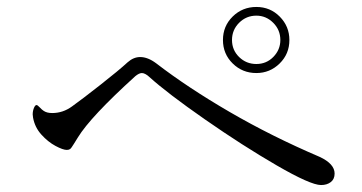

<svg xmlns="http://www.w3.org/2000/svg" viewBox="-20 -655 1040 552"><path d="M621 -540Q621 -580 649 -607.5Q677 -635 717 -635Q757 -635 784.5 -607Q812 -579 812 -540Q812 -500 784 -472.5Q756 -445 717 -445Q677 -445 649 -472.5Q621 -500 621 -540ZM786 -540Q786 -569 765.5 -589.5Q745 -610 717 -610Q688 -610 667.5 -589.5Q647 -569 647 -540Q647 -511 667.5 -491Q688 -471 717 -471Q746 -471 766 -491.5Q786 -512 786 -540ZM409 -434Q405 -438 399 -441.5Q393 -445 388 -445Q380 -445 369 -436Q240 -319 204 -260Q200 -254 192.5 -241.5Q185 -229 181.5 -226.5Q178 -224 172 -224Q161 -224 139.5 -235.5Q118 -247 99 -268Q80 -289 75 -317L74 -326Q74 -336 77.5 -344.5Q81 -353 85 -353Q88 -353 94.5 -346Q101 -339 106 -336Q115 -330 130 -330Q161 -330 187 -349Q215 -369 268.5 -411Q322 -453 347 -476Q364 -491 383 -491Q405 -491 429 -473Q520 -403 640.5 -333Q761 -263 899 -204Q942 -184 942 -156Q942 -140 931 -131.5Q920 -123 903 -123Q873 -123 775.5 -179.5Q678 -236 569.5 -311.5Q461 -387 409 -434Z"/></svg>

Font: Shippori Mincho
Style: Regular
Weight: 400
Designer: FONTDASU
Foundry: FONTDASU / Google Inc. / but / Adobe
Version: Version 3.110; ttfautohint (v1.8.3)